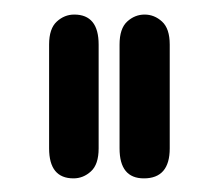

<svg xmlns="http://www.w3.org/2000/svg" viewBox="-20 -663 306 269"><path d="M147.5 -600.6Q147.5 -623 158.2 -632.8Q168.9 -642.6 182.6 -642.6Q196.3 -642.6 207 -632.8Q217.8 -623 217.8 -600.6V-455.1Q217.8 -413.1 181.6 -413.1Q147.5 -413.1 147.5 -455.1ZM48.8 -600.6Q48.8 -623 59.6 -632.8Q70.3 -642.6 84 -642.6Q118.2 -642.6 118.2 -600.6V-455.1Q118.2 -432.6 107.4 -422.9Q96.7 -413.1 83 -413.1Q48.8 -413.1 48.8 -455.1Z"/></svg>

Font: Jura
Style: DemiBold
Weight: 600
Version: Version 2.4